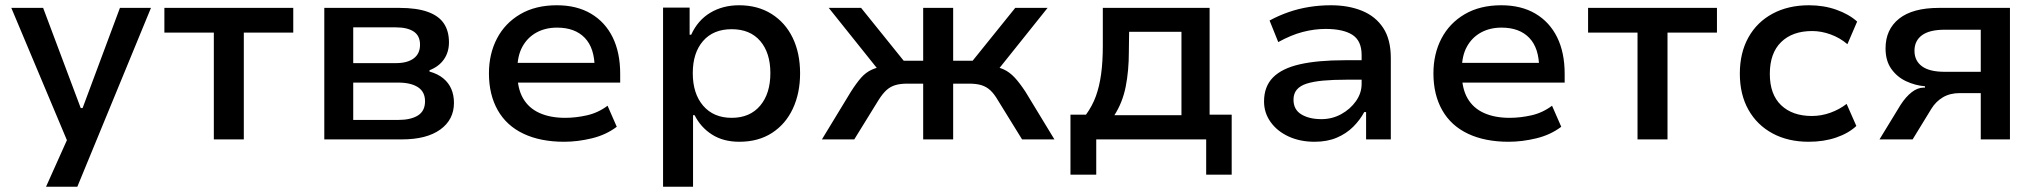

<svg xmlns="http://www.w3.org/2000/svg" viewBox="-20 -530 7757 730"><path d="M155 180 255 -43V52L23 -500H144L287 -119H294L436 -500H554L274 180Z M793 0V-406H605V-500H1095V-406H907V0Z M1213 0V-500H1499Q1564 -500 1606 -485Q1648 -470 1667.5 -441Q1687 -412 1687 -369Q1687 -332 1668 -304.5Q1649 -277 1613 -263V-258Q1645 -249 1665.5 -232Q1686 -215 1696 -191.5Q1706 -168 1706 -139Q1706 -75 1654 -37.5Q1602 0 1508 0ZM1323 -74H1494Q1542 -74 1569 -91Q1596 -108 1596 -145Q1596 -181 1569 -198.5Q1542 -216 1494 -216H1323ZM1323 -290H1485Q1529 -290 1553 -308Q1577 -326 1577 -360Q1577 -394 1553 -410Q1529 -426 1485 -426H1323Z M2125 9Q2035 9 1970.5 -21.5Q1906 -52 1872.5 -111Q1839 -170 1839 -251Q1839 -325 1869.5 -383.5Q1900 -442 1958 -476Q2016 -510 2097 -510Q2173 -510 2227 -478Q2281 -446 2309.5 -388Q2338 -330 2338 -249V-216H1926V-291H2259L2241 -270Q2241 -347 2203.5 -386Q2166 -425 2098 -425Q2054 -425 2020 -406.5Q1986 -388 1966.5 -353Q1947 -318 1947 -266V-252Q1947 -194 1968.5 -156.5Q1990 -119 2031 -100.5Q2072 -82 2129 -82Q2169 -82 2211.5 -91.5Q2254 -101 2290 -128L2325 -48Q2284 -17 2230 -4Q2176 9 2125 9Z M2501 180V-501H2602V-398H2608Q2633 -453 2680.5 -481.5Q2728 -510 2790 -510Q2861 -510 2913.5 -477Q2966 -444 2994 -386Q3022 -328 3022 -251Q3022 -176 2994.5 -117Q2967 -58 2915 -24.5Q2863 9 2791 9Q2730 9 2687 -18.5Q2644 -46 2621 -92H2615V180ZM2762 -82Q2831 -82 2870 -128Q2909 -174 2909 -252Q2909 -329 2870.5 -374Q2832 -419 2762 -419Q2692 -419 2653 -374Q2614 -329 2614 -252Q2614 -174 2653.5 -128Q2693 -82 2762 -82Z M3105 0 3215 -181Q3236 -214 3254 -234.5Q3272 -255 3295.5 -265.5Q3319 -276 3351 -279L3331 -250L3131 -500H3254L3416 -299H3490V-500H3604V-299H3678L3840 -500H3963L3763 -250L3743 -279Q3775 -276 3796.5 -266Q3818 -256 3837 -236Q3856 -216 3879 -181L3989 0H3866L3774 -149Q3760 -173 3745.5 -186.5Q3731 -200 3712 -206Q3693 -212 3664 -212H3604V0H3490V-212H3430Q3402 -212 3383 -206Q3364 -200 3349.5 -186.5Q3335 -173 3320 -149L3228 0Z M4050 134V-94H4109Q4133 -127 4146.5 -164Q4160 -201 4166.5 -248Q4173 -295 4173 -356V-500H4579V-94H4663V134H4566V0H4148V134ZM4217 -92H4472V-409H4273L4272 -333Q4272 -261 4260 -200.5Q4248 -140 4217 -92Z M4978 9Q4923 9 4879.5 -11Q4836 -31 4811 -66Q4786 -101 4786 -144Q4786 -201 4820 -235.5Q4854 -270 4922 -285.5Q4990 -301 5093 -301H5174V-227H5100Q5048 -227 5010.5 -223.5Q4973 -220 4948 -212Q4923 -204 4910.5 -189Q4898 -174 4898 -151Q4898 -113 4928 -95Q4958 -77 5004 -77Q5045 -77 5079.5 -96Q5114 -115 5135.5 -145.5Q5157 -176 5157 -211V-321Q5157 -375 5122 -397.5Q5087 -420 5020 -420Q4977 -420 4933 -408.5Q4889 -397 4840 -370L4807 -452Q4842 -471 4879.5 -484Q4917 -497 4957.5 -503.5Q4998 -510 5040 -510Q5107 -510 5158.5 -489Q5210 -468 5239 -424Q5268 -380 5268 -309V0H5174V-104H5167Q5151 -74 5125 -48Q5099 -22 5062.5 -6.5Q5026 9 4978 9Z M5716 9Q5626 9 5561.5 -21.5Q5497 -52 5463.5 -111Q5430 -170 5430 -251Q5430 -325 5460.5 -383.5Q5491 -442 5549 -476Q5607 -510 5688 -510Q5764 -510 5818 -478Q5872 -446 5900.5 -388Q5929 -330 5929 -249V-216H5517V-291H5850L5832 -270Q5832 -347 5794.5 -386Q5757 -425 5689 -425Q5645 -425 5611 -406.5Q5577 -388 5557.5 -353Q5538 -318 5538 -266V-252Q5538 -194 5559.5 -156.5Q5581 -119 5622 -100.5Q5663 -82 5720 -82Q5760 -82 5802.5 -91.5Q5845 -101 5881 -128L5916 -48Q5875 -17 5821 -4Q5767 9 5716 9Z M6206 0V-406H6018V-500H6508V-406H6320V0Z M6857 9Q6778 9 6719 -23Q6660 -55 6627.5 -113Q6595 -171 6595 -250Q6595 -329 6627.5 -387.5Q6660 -446 6719.5 -478Q6779 -510 6858 -510Q6914 -510 6962 -493Q7010 -476 7041 -448L7004 -362Q6976 -386 6940.5 -399Q6905 -412 6870 -412Q6795 -412 6752 -370Q6709 -328 6709 -249Q6709 -171 6752 -130Q6795 -89 6869 -89Q6905 -89 6939.5 -101.5Q6974 -114 7001 -135L7038 -51Q7008 -23 6961 -7Q6914 9 6857 9Z M7126 0 7206 -131Q7226 -162 7248.5 -179.5Q7271 -197 7295 -197H7299V-202Q7262 -205 7227.5 -221Q7193 -237 7171 -268Q7149 -299 7149 -346Q7149 -418 7200.5 -459Q7252 -500 7352 -500H7622V0H7511V-176H7431Q7394 -176 7367 -160Q7340 -144 7323 -116L7252 0ZM7374 -257H7511V-417H7374Q7316 -417 7287.5 -396Q7259 -375 7259 -337Q7259 -299 7287.5 -278Q7316 -257 7374 -257Z"/></svg>

Font: Nunito Sans 6pt SemiBold
Style: Regular
Weight: 600
Version: Version 3.101;gftools[0.9.27]